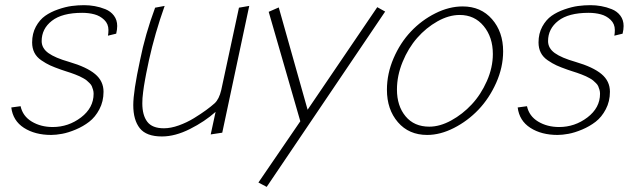

<svg xmlns="http://www.w3.org/2000/svg" viewBox="-20 -525 2460 747"><path d="M432.1 -394Q436 -410.2 436 -423.8Q436 -447.3 423.3 -464.1Q410.6 -481 389.9 -489.3Q369.1 -497.6 348.6 -501.2Q328.1 -504.9 307.1 -504.9Q283.2 -504.9 259 -501.7Q234.9 -498.5 206.1 -488.5Q177.2 -478.5 155.8 -463.4Q134.3 -448.2 119.6 -421.4Q105 -394.5 105 -359.9Q105 -337.4 113.8 -320.1Q122.6 -302.7 140.9 -290.3Q159.2 -277.8 175.3 -270.5Q191.4 -263.2 217.8 -253.9Q223.1 -252 236.1 -247.8Q249 -243.7 254.9 -241.7Q260.7 -239.7 272.2 -235.4Q283.7 -231 289.3 -228.3Q294.9 -225.6 304 -220.7Q313 -215.8 317.6 -211.7Q322.3 -207.5 328.4 -201.7Q334.5 -195.8 337.2 -189.7Q339.8 -183.6 342 -176Q344.2 -168.5 344.2 -160.2Q344.2 -105.5 295.2 -68.1Q246.1 -30.8 185.1 -30.8Q138.7 -30.8 103.5 -52Q68.4 -73.2 60.1 -111.8L23.9 -106.9Q30.3 -55.2 73.2 -27.6Q116.2 0 179.2 0Q197.8 0 221.7 -4.4Q245.6 -8.8 274.7 -21Q303.7 -33.2 327.1 -51.3Q350.6 -69.3 366.7 -99.9Q382.8 -130.4 382.8 -168Q382.8 -209.5 350.1 -236.8Q317.4 -264.2 249 -284.2Q194.3 -299.8 168.2 -318.6Q142.1 -337.4 142.1 -365.2Q142.1 -413.1 181.9 -444.1Q221.7 -475.1 299.8 -475.1Q325.7 -475.1 347.4 -469.2Q369.1 -463.4 385.5 -447.8Q401.9 -432.1 401.9 -408.2Q401.9 -395 399.9 -386.2Z M559.6 -291Q582.5 -395 620.6 -502L583.5 -495.1Q544.9 -391.1 524.9 -291Q498.5 -168.9 498.5 -116.2Q498.5 -58.1 523.9 -26.1Q549.3 5.9 609.9 5.9Q661.6 5.9 719.2 -23.2Q776.9 -52.2 818.8 -89.8L799.8 -2L844.7 -8.8L949.7 -502L909.7 -495.1L840.8 -174.8Q832.5 -139.2 814.9 -123Q801.3 -110.8 782 -96.7Q762.7 -82.5 734.9 -65.4Q707 -48.3 675.8 -37.1Q644.5 -25.9 617.7 -25.9Q572.3 -25.9 553 -51.3Q533.7 -76.7 533.7 -123Q533.7 -132.8 534.4 -143.6Q535.2 -154.3 536.9 -167.2Q538.6 -180.2 540 -189.7Q541.5 -199.2 544.4 -215.3Q547.4 -231.4 548.8 -239Q550.3 -246.6 554.4 -265.9Q558.6 -285.2 559.6 -291Z M1447.8 -497.1 1176.8 -98.1 1064.5 -496.1 1025.4 -479 1148.4 -53.2 985.4 185.1 1017.6 202.1 1478.5 -480Z M1642.1 0Q1692.9 0 1746.1 -27.1Q1799.3 -54.2 1841.3 -98.1Q1883.3 -142.1 1910.4 -202.6Q1937.5 -263.2 1937.5 -325.2Q1937.5 -400.9 1894.3 -450.4Q1851.1 -500 1780.3 -500Q1727.1 -500 1673.6 -473.1Q1620.1 -446.3 1578.6 -402.3Q1537.1 -358.4 1511.2 -298.3Q1485.4 -238.3 1485.4 -175.8Q1485.4 -99.1 1528.1 -49.6Q1570.8 0 1642.1 0ZM1768.6 -466.8Q1826.2 -466.8 1861.8 -423.6Q1897.5 -380.4 1897.5 -314.9Q1897.5 -262.2 1874.3 -209.7Q1851.1 -157.2 1815.4 -118.9Q1779.8 -80.6 1735.6 -56.4Q1691.4 -32.2 1650.4 -32.2Q1591.3 -32.2 1557.9 -72.5Q1524.4 -112.8 1524.4 -176.8Q1524.4 -230.5 1546.4 -284.2Q1568.4 -337.9 1603 -377.4Q1637.7 -417 1681.9 -441.9Q1726.1 -466.8 1768.6 -466.8Z M2402.3 -394Q2406.2 -410.2 2406.2 -423.8Q2406.2 -447.3 2393.6 -464.1Q2380.9 -481 2360.1 -489.3Q2339.4 -497.6 2318.8 -501.2Q2298.3 -504.9 2277.3 -504.9Q2253.4 -504.9 2229.2 -501.7Q2205.1 -498.5 2176.3 -488.5Q2147.5 -478.5 2126 -463.4Q2104.5 -448.2 2089.8 -421.4Q2075.2 -394.5 2075.2 -359.9Q2075.2 -337.4 2084 -320.1Q2092.8 -302.7 2111.1 -290.3Q2129.4 -277.8 2145.5 -270.5Q2161.6 -263.2 2188 -253.9Q2193.4 -252 2206.3 -247.8Q2219.2 -243.7 2225.1 -241.7Q2231 -239.7 2242.4 -235.4Q2253.9 -231 2259.5 -228.3Q2265.1 -225.6 2274.2 -220.7Q2283.2 -215.8 2287.8 -211.7Q2292.5 -207.5 2298.6 -201.7Q2304.7 -195.8 2307.4 -189.7Q2310.1 -183.6 2312.3 -176Q2314.5 -168.5 2314.5 -160.2Q2314.5 -105.5 2265.4 -68.1Q2216.3 -30.8 2155.3 -30.8Q2108.9 -30.8 2073.7 -52Q2038.6 -73.2 2030.3 -111.8L1994.1 -106.9Q2000.5 -55.2 2043.5 -27.6Q2086.4 0 2149.4 0Q2168 0 2191.9 -4.4Q2215.8 -8.8 2244.9 -21Q2273.9 -33.2 2297.4 -51.3Q2320.8 -69.3 2336.9 -99.9Q2353 -130.4 2353 -168Q2353 -209.5 2320.3 -236.8Q2287.6 -264.2 2219.2 -284.2Q2164.6 -299.8 2138.4 -318.6Q2112.3 -337.4 2112.3 -365.2Q2112.3 -413.1 2152.1 -444.1Q2191.9 -475.1 2270 -475.1Q2295.9 -475.1 2317.6 -469.2Q2339.4 -463.4 2355.7 -447.8Q2372.1 -432.1 2372.1 -408.2Q2372.1 -395 2370.1 -386.2Z"/></svg>

Font: Comic Neue Angular Light Italic
Style: Regular
Weight: 300
Italic angle: -12°
Designer: Craig Rozynski
Foundry: Craig Rozynski
Version: Version 2.003